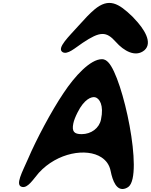

<svg xmlns="http://www.w3.org/2000/svg" viewBox="-20 -1245 1014 1291"><path d="M129 12C167 20 201 -36 241 -83C366 -220 563 -252 662 -187C694 -166 716 -136 724 -95C737 -30 764 44 824 22C831 19 838 16 844 11C946 -69 807 -724 708 -826C698 -836 686 -847 665 -847C588 -847 483 -734 407 -619C326 -499 223 -305 169 -178C131 -90 78 2 129 12ZM620 -591C648 -584 680 -539 659 -441C647 -383 593 -343 529 -343C478 -343 462 -361 473 -415C477 -435 487 -460 501 -488C546 -579 596 -597 620 -591ZM400 -895C433 -874 485 -923 536 -957C654 -1036 695 -1035 759 -963C812 -903 891 -857 951 -907C1009 -958 949 -1052 882 -1121C879 -1125 875 -1128 872 -1132C777 -1224 712 -1262 615 -1181C584 -1155 551 -1120 509 -1073C443 -999 360 -922 400 -895Z"/></svg>

Font: Venom Sans
Style: BdObl
Weight: 700
Version: Version 1.001